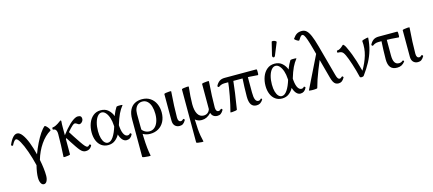

<svg xmlns="http://www.w3.org/2000/svg" viewBox="-65 -1401 5298 2349"><g transform="rotate(-15 2583.5 -226.5)"><path d="M214.8 174.3Q214.8 112.8 237.8 21Q214.4 -77.1 184.1 -162.6Q153.8 -248 125 -298.8Q96.2 -349.6 76.7 -349.6Q65.4 -349.6 52 -333.7Q38.6 -317.9 22.9 -286.6Q21 -283.2 14.9 -284.4Q8.8 -285.6 3.9 -289.8Q-1 -293.9 0.5 -297.9Q24.9 -356 52 -385.7Q79.1 -415.5 107.4 -415.5Q139.6 -415.5 171.4 -372.8Q203.1 -330.1 230.2 -259.8Q257.3 -189.5 277.8 -105.5Q303.2 -173.8 334.2 -236.8Q365.2 -299.8 397 -346.7Q428.7 -393.6 456.1 -415Q461.4 -419.4 478.5 -403.1Q495.6 -386.7 507.1 -367.2Q518.6 -347.7 511.2 -343.3Q438.5 -301.3 381.6 -218Q324.7 -134.8 294.4 -30.8Q306.2 26.9 312.5 80.3Q318.8 133.8 318.8 174.3Q318.8 214.8 304.9 242.2Q291 269.5 266.6 269.5Q242.2 269.5 228.5 242.2Q214.8 214.8 214.8 174.3Z M592.8 -278.8Q592.8 -301.3 587.6 -316.2Q582.5 -331.1 572.8 -338.6Q563 -346.2 547.9 -346.2Q543.5 -346.2 542 -353Q540.5 -359.9 542.2 -366.7Q543.9 -373.5 547.9 -373.5Q564.5 -373.5 590.3 -386Q616.2 -398.4 643.1 -418.9Q651.4 -425.3 656.5 -428.2Q661.6 -431.2 664.6 -431.2Q667.5 -431.2 668.9 -427.7Q670.4 -424.3 670.4 -417.5Q668.5 -400.9 668 -380.9Q667.5 -360.8 667.5 -342.3V0Q667.5 4.4 646.2 8.5Q625 12.7 604 13.4Q583 14.2 583 9.8Q592.8 -145 592.8 -278.8ZM878.9 -424.8Q903.3 -424.8 914.6 -414.6Q925.8 -404.3 925.8 -382.8Q925.8 -368.2 917.7 -355.2Q909.7 -342.3 897.9 -334.7Q886.2 -327.1 876.5 -327.1Q870.1 -327.1 864.7 -329.6Q859.4 -332 852.5 -337.4Q843.3 -344.2 835.7 -347.7Q828.1 -351.1 817.9 -351.1Q809.1 -351.1 787.4 -332.3Q765.6 -313.5 727.1 -268.3Q688.5 -223.1 633.8 -149.4L615.2 -166.5Q669.9 -251 720.7 -309.1Q771.5 -367.2 811.8 -396Q852.1 -424.8 878.9 -424.8ZM759.3 -76.2Q713.4 -143.1 667 -219.2L717.3 -279.8Q761.7 -207.5 824.2 -115.7Q854 -71.8 870.8 -54Q887.7 -36.1 899.9 -36.1Q906.7 -36.1 912.8 -40.5Q918.9 -44.9 926.8 -53.7Q929.2 -56.6 935.1 -54.4Q940.9 -52.2 944.3 -47.4Q947.8 -42.5 944.8 -37.1Q935.5 -20 923.8 -9.3Q912.1 1.5 897.5 6.3Q882.8 11.2 864.3 11.2Q846.2 11.2 830.8 2.9Q815.4 -5.4 798.8 -23.9Q782.2 -42.5 759.3 -76.2Z M992.2 -190.9Q992.2 -252 1012.2 -305.4Q1032.2 -358.9 1071.8 -391.8Q1111.3 -424.8 1168 -424.8Q1226.6 -424.8 1263.9 -391.1Q1301.3 -357.4 1318.1 -308.8Q1335 -260.3 1336.4 -212.4Q1339.4 -124.5 1358.9 -83.3Q1378.4 -42 1409.7 -42Q1418.9 -42 1427.2 -46.1Q1435.5 -50.3 1441.4 -58.1Q1443.8 -61 1448.7 -58.6Q1453.6 -56.2 1457.3 -51.3Q1460.9 -46.4 1459.5 -43Q1447.3 -16.1 1428 -2.4Q1408.7 11.2 1383.3 11.2Q1353 11.2 1329.8 -15.4Q1306.6 -42 1293 -91.8Q1279.3 -141.6 1276.9 -210.4Q1274.9 -256.3 1261.2 -299.3Q1247.6 -342.3 1224.4 -369.1Q1201.2 -396 1172.9 -396Q1145 -396 1121.8 -368.9Q1098.6 -341.8 1085.2 -293.7Q1071.8 -245.6 1071.8 -186Q1071.8 -131.8 1083 -94Q1094.2 -56.2 1113 -37.1Q1131.8 -18.1 1154.3 -18.1Q1190.9 -18.1 1223.1 -65.7Q1255.4 -113.3 1279.3 -193.4Q1306.6 -283.7 1323.2 -327.4Q1339.8 -371.1 1367.7 -415.5Q1370.6 -419.9 1390.9 -421.6Q1411.1 -423.3 1429.2 -421.6Q1447.3 -419.9 1443.8 -415.5Q1411.6 -376 1387.5 -325.7Q1363.3 -275.4 1335.9 -185.5Q1319.3 -130.9 1297.6 -88.6Q1275.9 -46.4 1239.5 -17.6Q1203.1 11.2 1150.4 11.2Q1102.1 11.2 1066.2 -14.4Q1030.3 -40 1011.2 -85.9Q992.2 -131.8 992.2 -190.9Z M1512.7 258.8V-217.3Q1512.7 -289.6 1535.6 -335.7Q1558.6 -381.8 1598.4 -403.3Q1638.2 -424.8 1690.9 -424.8Q1752 -424.8 1795.7 -395.3Q1839.4 -365.7 1861.8 -316.2Q1884.3 -266.6 1884.3 -207Q1884.3 -140.6 1858.4 -91.1Q1832.5 -41.5 1786.6 -15.1Q1740.7 11.2 1683.1 11.2Q1641.6 11.2 1606.4 -4.9Q1571.3 -21 1543 -50.8L1579.6 -79.6Q1598.6 -51.3 1624.8 -36.1Q1650.9 -21 1682.6 -21Q1717.8 -21 1745.4 -43.5Q1772.9 -65.9 1788.8 -108.4Q1804.7 -150.9 1804.7 -208.5Q1804.7 -260.3 1792.2 -302.7Q1779.8 -345.2 1753.4 -370.6Q1727.1 -396 1688 -396Q1659.7 -396 1637 -381.6Q1614.3 -367.2 1600.8 -337.9Q1587.4 -308.6 1587.4 -265.6Q1587.4 -91.8 1591.1 11Q1594.7 113.8 1600.8 167.2Q1606.9 220.7 1616.7 268.6Q1617.7 272.9 1591.6 272.2Q1565.4 271.5 1539.1 267.3Q1512.7 263.2 1512.7 258.8Z M1973.6 -78.1V-415Q1973.6 -419.4 1996.1 -423.6Q2018.6 -427.7 2040.8 -428.5Q2063 -429.2 2063 -424.8Q2048.3 -231.9 2048.3 -97.2Q2048.3 -70.3 2057.4 -56.2Q2066.4 -42 2083.5 -42Q2091.8 -42 2099.6 -46.1Q2107.4 -50.3 2116.2 -59.1Q2119.1 -62 2124 -59.1Q2128.9 -56.2 2131.8 -51Q2134.8 -45.9 2133.3 -43Q2115.7 -13.2 2098.4 -1Q2081.1 11.2 2055.2 11.2Q2018.6 11.2 1996.1 -11.7Q1973.6 -34.7 1973.6 -78.1Z M2196.3 258.8V-415Q2196.3 -419.4 2218.8 -423.6Q2241.2 -427.7 2263.7 -428.5Q2286.1 -429.2 2285.6 -424.8Q2278.8 -361.3 2274.9 -307.6Q2271 -253.9 2271 -207Q2271 -124.5 2297.1 -80.3Q2323.2 -36.1 2372.1 -36.1Q2401.4 -36.1 2421.9 -51.5Q2442.4 -66.9 2451.7 -95.7V-415Q2451.7 -419.4 2474.1 -423.6Q2496.6 -427.7 2518.8 -428.5Q2541 -429.2 2541 -424.8Q2526.4 -231.9 2526.4 -97.2Q2526.4 -70.3 2535.4 -56.2Q2544.4 -42 2561.5 -42Q2569.8 -42 2577.6 -46.1Q2585.4 -50.3 2594.2 -59.1Q2597.2 -62 2602.1 -59.1Q2606.9 -56.2 2609.9 -51Q2612.8 -45.9 2611.3 -43Q2593.8 -13.2 2576.4 -1Q2559.1 11.2 2533.2 11.2Q2503.9 11.2 2483.4 -3.7Q2462.9 -18.6 2455.6 -46.9Q2425.8 -16.1 2397.2 -2.4Q2368.7 11.2 2335.4 11.2Q2311 11.2 2290.3 3.9Q2269.5 -3.4 2252.9 -17.6Q2254.9 55.2 2258.8 104.2Q2262.7 153.3 2269 190.2Q2275.4 227.1 2285.6 268.6Q2286.6 272.9 2264.2 272.2Q2241.7 271.5 2219 267.3Q2196.3 263.2 2196.3 258.8Z M2626 -342.8Q2643.1 -377.4 2669.2 -396.2Q2695.3 -415 2737.3 -415H3140.1Q3144.5 -415 3146.2 -396.5Q3147.9 -377.9 3146.2 -359.6Q3144.5 -341.3 3140.1 -341.8Q3078.6 -346.7 3038.3 -349.1Q2998 -351.6 2957.5 -351.6H2717.8Q2694.3 -351.6 2675.3 -344.2Q2656.2 -336.9 2644.5 -326.7Q2641.1 -323.7 2636 -326.2Q2630.9 -328.6 2627.4 -333.7Q2624 -338.9 2626 -342.8ZM2768.1 -372.6 2833 -372.1Q2826.7 -308.1 2812 -201.7Q2797.4 -95.2 2781.2 0Q2780.8 4.4 2759 8.5Q2737.3 12.7 2716.6 13.4Q2695.8 14.2 2696.8 9.8Q2719.2 -72.3 2740 -182.6Q2760.7 -293 2768.1 -372.6ZM2939.5 -123.5Q2939.5 -182.6 2941.9 -242.4Q2944.3 -302.2 2949.2 -390.6H3014.2V-154.8Q3014.2 -94.2 3026.6 -65.2Q3039.1 -36.1 3064.5 -36.1Q3074.2 -36.1 3082 -40.3Q3089.8 -44.4 3099.6 -55.2Q3102.1 -57.6 3105.5 -54.7Q3108.9 -51.8 3111.1 -46.6Q3113.3 -41.5 3112.3 -39.6Q3094.7 -12.7 3075.4 -0.7Q3056.2 11.2 3029.8 11.2Q2983.9 11.2 2961.7 -22Q2939.5 -55.2 2939.5 -123.5Z M3194.8 -190.9Q3194.8 -252 3214.8 -305.4Q3234.9 -358.9 3274.4 -391.8Q3314 -424.8 3370.6 -424.8Q3429.2 -424.8 3466.6 -391.1Q3503.9 -357.4 3520.8 -308.8Q3537.6 -260.3 3539.1 -212.4Q3542 -124.5 3561.5 -83.3Q3581.1 -42 3612.3 -42Q3621.6 -42 3629.9 -46.1Q3638.2 -50.3 3644 -58.1Q3646.5 -61 3651.4 -58.6Q3656.2 -56.2 3659.9 -51.3Q3663.6 -46.4 3662.1 -43Q3649.9 -16.1 3630.6 -2.4Q3611.3 11.2 3585.9 11.2Q3555.7 11.2 3532.5 -15.4Q3509.3 -42 3495.6 -91.8Q3481.9 -141.6 3479.5 -210.4Q3477.5 -256.3 3463.9 -299.3Q3450.2 -342.3 3427 -369.1Q3403.8 -396 3375.5 -396Q3347.7 -396 3324.5 -368.9Q3301.3 -341.8 3287.8 -293.7Q3274.4 -245.6 3274.4 -186Q3274.4 -131.8 3285.6 -94Q3296.9 -56.2 3315.7 -37.1Q3334.5 -18.1 3356.9 -18.1Q3393.6 -18.1 3425.8 -65.7Q3458 -113.3 3481.9 -193.4Q3509.3 -283.7 3525.9 -327.4Q3542.5 -371.1 3570.3 -415.5Q3573.2 -419.9 3593.5 -421.6Q3613.8 -423.3 3631.8 -421.6Q3649.9 -419.9 3646.5 -415.5Q3614.3 -376 3590.1 -325.7Q3565.9 -275.4 3538.6 -185.5Q3522 -130.9 3500.2 -88.6Q3478.5 -46.4 3442.1 -17.6Q3405.8 11.2 3353 11.2Q3304.7 11.2 3268.8 -14.4Q3232.9 -40 3213.9 -85.9Q3194.8 -131.8 3194.8 -190.9ZM3367.7 -529.3 3407.2 -691.4Q3409.2 -699.7 3425 -698.2Q3440.9 -696.8 3454.8 -688.7Q3468.8 -680.7 3465.3 -672.9L3402.3 -518.1Q3397 -504.4 3387.2 -502.2Q3377.4 -500 3371.1 -508.3Q3364.7 -516.6 3367.7 -529.3Z M3981.9 -85.4 3876 -477.5Q3854.5 -556.6 3839.4 -599.9Q3824.2 -643.1 3813.2 -659.4Q3802.2 -675.8 3792 -675.8Q3782.7 -675.8 3776.4 -671.9Q3770 -668 3762 -657.2Q3753.9 -646.5 3737.8 -621.1Q3734.9 -616.7 3719.7 -624Q3704.6 -631.3 3691.7 -642.1Q3678.7 -652.8 3681.6 -657.2Q3706.5 -693.8 3732.2 -709.5Q3757.8 -725.1 3796.9 -725.1Q3829.6 -725.1 3854 -703.9Q3878.4 -682.6 3900.6 -631.8Q3922.9 -581.1 3947.8 -490.2L4053.7 -100.6Q4062.5 -67.4 4072.3 -54.2Q4082 -41 4093.8 -41Q4101.6 -41 4108.9 -44.9Q4116.2 -48.8 4127 -59.1Q4130.4 -62 4135 -59.1Q4139.6 -56.2 4142.6 -50.8Q4145.5 -45.4 4144 -43Q4127 -13.7 4109.4 -1.2Q4091.8 11.2 4068.4 11.2Q4046.4 11.2 4030.8 2Q4015.1 -7.3 4003.4 -28.3Q3991.7 -49.3 3981.9 -85.4ZM3913.6 -447.3 3941.4 -386.2 3869.6 -209Q3826.2 -100.6 3799.3 0Q3798.3 4.4 3771 6.3Q3743.7 8.3 3717.8 6.3Q3691.9 4.4 3693.8 0Z M4336.9 0Q4317.9 -82.5 4289.8 -168.9Q4261.7 -255.4 4242.2 -295.9Q4230.5 -320.3 4220.2 -332.5Q4210 -344.7 4195.1 -349.6Q4180.2 -354.5 4154.3 -354.5Q4149.9 -354.5 4148.4 -361.3Q4147 -368.2 4148.7 -375Q4150.4 -381.8 4154.3 -381.8Q4171.9 -381.8 4189.9 -392.1Q4208 -402.3 4225.1 -418.9L4227.5 -421.4Q4232.9 -426.8 4236.1 -429Q4239.3 -431.2 4241.7 -431.2Q4245.1 -431.2 4254.9 -419.9Q4264.6 -408.7 4272.5 -392.1Q4299.8 -334.5 4317.9 -287.8Q4335.9 -241.2 4350.3 -194.6Q4364.7 -147.9 4388.2 -63Q4439 -148.4 4464.4 -234.1Q4489.7 -319.8 4480.5 -415Q4480 -419.4 4500.2 -426.3Q4520.5 -433.1 4540.8 -436.5Q4561 -439.9 4561 -435.5Q4555.7 -352.1 4534.9 -280Q4514.2 -208 4478.3 -141.1Q4442.4 -74.2 4388.2 0Q4384.3 5.4 4376 8.3Q4367.7 11.2 4358.9 11.2Q4350.1 11.2 4344.2 8.3Q4338.4 5.4 4336.9 0Z M4699.2 -123.5Q4699.2 -182.6 4701.7 -242.4Q4704.1 -302.2 4709 -390.6H4773.9V-154.8Q4773.9 -94.2 4791.5 -65.2Q4809.1 -36.1 4845.7 -36.1Q4859.9 -36.1 4871.1 -40.3Q4882.3 -44.4 4896 -55.2Q4899.4 -58.1 4903.3 -54.9Q4907.2 -51.8 4909.7 -46.6Q4912.1 -41.5 4910.6 -39.6Q4889.2 -12.7 4865.5 -0.7Q4841.8 11.2 4809.6 11.2Q4753.4 11.2 4726.3 -22Q4699.2 -55.2 4699.2 -123.5ZM4576.2 -342.8Q4593.3 -377.4 4619.4 -396.2Q4645.5 -415 4687.5 -415H4924.3Q4928.7 -415 4930.4 -396.5Q4932.1 -377.9 4930.4 -359.6Q4928.7 -341.3 4924.3 -341.8Q4871.1 -346.7 4827.4 -349.1Q4783.7 -351.6 4741.7 -351.6H4668Q4644.5 -351.6 4625.5 -344.2Q4606.4 -336.9 4594.7 -326.7Q4591.3 -323.7 4586.2 -326.2Q4581.1 -328.6 4577.6 -333.7Q4574.2 -338.9 4576.2 -342.8Z M4992.7 -78.1V-415Q4992.7 -419.4 5015.1 -423.6Q5037.6 -427.7 5059.8 -428.5Q5082 -429.2 5082 -424.8Q5067.4 -231.9 5067.4 -97.2Q5067.4 -70.3 5076.4 -56.2Q5085.4 -42 5102.5 -42Q5110.8 -42 5118.7 -46.1Q5126.5 -50.3 5135.3 -59.1Q5138.2 -62 5143.1 -59.1Q5147.9 -56.2 5150.9 -51Q5153.8 -45.9 5152.3 -43Q5134.8 -13.2 5117.4 -1Q5100.1 11.2 5074.2 11.2Q5037.6 11.2 5015.1 -11.7Q4992.7 -34.7 4992.7 -78.1Z"/></g></svg>

Font: Junicode Two Beta VF
Style: Regular
Weight: 400
Designer: Peter S. Baker
Foundry: Briery Creek Software
Version: Version 1.031 beta; ttfautohint (v1.8.1.43-b0c9)